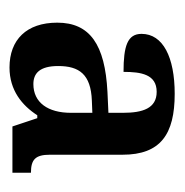

<svg xmlns="http://www.w3.org/2000/svg" viewBox="-12 -746 379 394"><g transform="rotate(90 177.0 -549.5)"><path d="M119 -380C166 -380 197 -406 217 -437H223L240 -386H335V-424C308 -424 298 -433 298 -463V-612C298 -690 256 -719 173 -719C98 -719 50 -695 50 -651C50 -622 75 -614 128 -614C128 -650 133 -682 169 -682C203 -682 212 -653 212 -613V-583L169 -581C72 -576 27 -545 27 -478C27 -415 62 -380 119 -380ZM153 -429C131 -429 116 -442 116 -480C116 -523 133 -547 187 -549L212 -550V-506C212 -459 191 -429 153 -429Z"/></g></svg>

Font: Noto Serif Tamil Condensed SemiBold
Style: Italic
Weight: 600
Width: 3
Italic angle: -12°
Designer: Indian Type Foundry, Tom Grace, and the Monotype Design Team
Foundry: Monotype Imaging Inc.
Version: Version 2.003